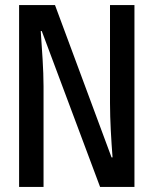

<svg xmlns="http://www.w3.org/2000/svg" viewBox="-20 -734 603 754"><path d="M55 0H151V-395C151 -461 145 -537 140 -612H144L373 0H508V-714H412V-329C412 -261 417 -181 422 -116H418L196 -714H55Z"/></svg>

Font: Noto Sans Mono SemiCondensed Medium
Style: Regular
Weight: 500
Width: 4
Designer: Monotype Design Team
Foundry: Monotype Imaging Inc.
Version: Version 2.014